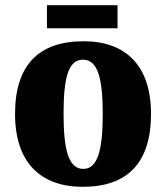

<svg xmlns="http://www.w3.org/2000/svg" viewBox="-20 -710 641 740"><path d="M161 -601H433V-690H161ZM299 10C472 10 562 -83 562 -271C562 -459 463 -551 302 -551C129 -551 38 -459 38 -271C38 -83 137 10 299 10ZM301 -59C244 -59 225 -133 225 -271C225 -410 243 -480 300 -480C356 -480 376 -410 376 -271C376 -133 357 -59 301 -59Z"/></svg>

Font: Noto Serif Tamil SemiCondensed Black
Style: Regular
Weight: 900
Width: 4
Designer: Indian Type Foundry, Tom Grace, and the Monotype Design Team
Foundry: Monotype Imaging Inc.
Version: Version 2.004